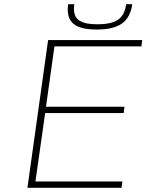

<svg xmlns="http://www.w3.org/2000/svg" viewBox="-20 -890 694 910"><path d="M650 -670H238L198 -384H570L566 -354H194L148 -30H560L556 0H110L208 -700H654ZM607 -870Q598 -807 558 -778.5Q518 -750 438 -750Q385 -750 353.5 -762.5Q322 -775 309.5 -801.5Q297 -828 303 -870H332Q328 -840 334.5 -820.5Q341 -801 358 -791.5Q375 -782 394.5 -778.5Q414 -775 442 -775Q487 -775 515 -784.5Q543 -794 558 -814.5Q573 -835 578 -870Z"/></svg>

Font: Fivo Sans Thin
Style: Regular
Weight: 250
Foundry: Alexander Slobzheninov
Version: 1.0